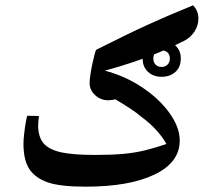

<svg xmlns="http://www.w3.org/2000/svg" viewBox="-20 -700 781 720"><path d="M301 0Q206 0 159.5 -16Q113 -32 90 -66Q68 -100 68 -161Q68 -175 70.5 -197.5Q73 -220 76.5 -240Q80 -260 82 -266L126 -265Q125 -255 124 -246Q123 -237 123 -227Q124 -186 143 -163Q162 -140 208 -129Q231 -124 263 -121.5Q295 -119 337 -119Q398 -119 442.5 -123Q487 -127 525 -136.5Q563 -146 604 -160Q592 -183 568 -210Q544 -237 510 -262Q494 -276 469 -292.5Q444 -309 412 -328Q401 -324 385 -324Q358 -324 337 -343Q316 -362 316 -389Q316 -400 319 -420Q322 -440 326.5 -461Q331 -482 335 -497.5Q339 -513 342 -514Q402 -544 448 -566.5Q494 -589 533.5 -607Q573 -625 614 -642.5Q655 -660 704 -680Q714 -670 719 -657.5Q724 -645 724 -630Q724 -605 709.5 -582Q695 -559 669 -546Q621 -522 576.5 -503.5Q532 -485 483.5 -468.5Q435 -452 373 -435Q447 -416 511.5 -373.5Q576 -331 615 -277Q654 -223 654 -173Q654 -91 559.5 -45.5Q465 0 301 0ZM586 -412Q555 -412 535 -430.5Q515 -449 515 -480Q515 -512 535 -530Q555 -548 586 -548Q617 -548 637.5 -529.5Q658 -511 658 -481Q658 -449 638 -430.5Q618 -412 586 -412ZM586 -449Q600 -449 608.5 -458Q617 -467 617 -480Q617 -495 608.5 -503Q600 -511 586 -511Q573 -511 564 -503.5Q555 -496 555 -480Q555 -467 563 -458Q571 -449 586 -449Z"/></svg>

Font: Noto Naskh Arabic
Style: Bold
Weight: 700
Designer: Monotype Design Team, David Williams, Mohamad Dakak and Nizar Qandah
Foundry: Monotype Imaging Inc.
Version: Version 2.016